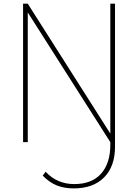

<svg xmlns="http://www.w3.org/2000/svg" viewBox="-20 -770 748 1040"><path d="M105 0V-750H130.4L577.6 -46.4V-750H603V24.9Q603 131.3 543.9 190.9Q484.9 250.5 379.4 250.5Q326.7 250.5 286.4 233.9Q246.1 217.3 211.4 181.2L227.1 160.2Q289.1 227.1 382.3 227.1Q477.1 227.1 527.3 170.9Q577.6 114.7 577.6 14.2V0L130.4 -702.6V0Z"/></svg>

Font: Spartan MB Thin
Style: Regular
Weight: 100
Designer: Matt Bailey, Mirko Velimirovic
Foundry: Matt Bailey
Version: Version 1.005